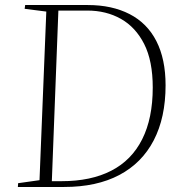

<svg xmlns="http://www.w3.org/2000/svg" viewBox="-20 -743 723 763"><path d="M51 0 52 -15 137 -27 164 -697 78 -708 80 -723H329Q425 -723 495 -687Q565 -651 601.5 -579.5Q638 -508 638 -404Q638 -276 591 -185.5Q544 -95 454 -47.5Q364 0 235 0ZM186 -23H225Q341 -23 422 -64.5Q503 -106 545 -189.5Q587 -273 587 -395Q587 -501 553 -568Q519 -635 460.5 -668Q402 -701 327 -701H212Z"/></svg>

Font: Literata 60pt ExtraLight
Style: Italic
Weight: 250
Italic angle: -2°
Designer: Latin by Veronika Burian and Jose Scaglione. Greek by Irene Vlachou. Cyrillic by Vera Evstafieva
Foundry: TypeTogether
Version: Version 3.103;gftools[0.9.29]